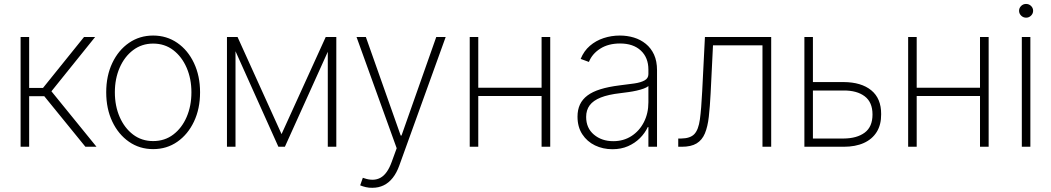

<svg xmlns="http://www.w3.org/2000/svg" viewBox="-20 -730 5228 955"><path d="M82.5 0V-545.9H125V-292.5H193.8L397.9 -545.9H453.1L235.8 -275.9L460 0H404.8L200.2 -251.5H125V0Z M741.7 11.7Q674.3 11.7 621.6 -24.9Q568.8 -61.5 538.6 -125.2Q508.3 -189 508.3 -271Q508.3 -353 538.6 -416.7Q568.8 -480.5 621.6 -516.8Q674.3 -553.2 741.7 -553.2Q809.1 -553.2 861.8 -516.8Q914.6 -480.5 944.8 -416.5Q975.1 -352.5 975.1 -271Q975.1 -189 944.8 -125.2Q914.6 -61.5 862.1 -24.9Q809.6 11.7 741.7 11.7ZM741.7 -28.3Q799.3 -28.3 842 -60.8Q884.8 -93.3 908.4 -148.2Q932.1 -203.1 932.1 -271Q932.1 -338.4 908.2 -393.3Q884.3 -448.2 841.8 -480.7Q799.3 -513.2 741.7 -513.2Q685.1 -513.2 642.1 -480.7Q599.1 -448.2 575.2 -393.3Q551.3 -338.4 551.3 -271Q551.3 -203.1 575.2 -148.2Q599.1 -93.3 641.8 -60.8Q684.6 -28.3 741.7 -28.3Z M1380.4 -63 1600.1 -545.9H1643.6L1397 0H1364.7L1119.6 -545.9H1161.6ZM1151.4 -545.9V0H1108.9V-545.9ZM1610.4 0V-545.9H1652.8V0Z M1832.5 204.1Q1815.9 204.6 1800 200.9Q1784.2 197.3 1771.5 191.9L1784.7 154.3L1790.5 156.2Q1838.4 172.9 1872.6 154.1Q1906.7 135.3 1928.2 75.7L1953.1 7.3L1753.4 -545.9H1799.8L1973.1 -55.7H1977.1L2149.9 -545.9H2196.8L1966.3 92.8Q1953.1 129.9 1933.3 154.8Q1913.6 179.7 1888.2 191.9Q1862.8 204.1 1832.5 204.1Z M2687.5 -293.5V-252.4H2347.2V-293.5ZM2358.9 -545.9V0H2316.4V-545.9ZM2716.8 -545.9V0H2673.8V-545.9Z M3026.4 12.2Q2979 12.2 2939.5 -6.8Q2899.9 -25.9 2876.2 -62.3Q2852.5 -98.6 2852.5 -149.9Q2852.5 -184.1 2864.7 -210.2Q2877 -236.3 2902.1 -255.1Q2927.2 -273.9 2966.6 -286.1Q3005.9 -298.3 3060.5 -305.2Q3102.5 -310.1 3135.3 -314.9Q3168 -319.8 3186.5 -330.3Q3205.1 -340.8 3205.1 -361.3V-383.8Q3205.1 -443.4 3167.5 -478.5Q3129.9 -513.7 3064 -513.7Q3005.9 -513.7 2965.6 -488Q2925.3 -462.4 2909.2 -421.9L2868.2 -437Q2884.3 -476.6 2914.1 -502.2Q2943.8 -527.8 2982.4 -540.5Q3021 -553.2 3063 -553.2Q3099.6 -553.2 3132.8 -543.2Q3166 -533.2 3192.1 -512Q3218.3 -490.7 3233.2 -458.3Q3248 -425.8 3248 -380.9V0H3205.1V-98.1H3202.1Q3188 -67.9 3163.1 -43Q3138.2 -18.1 3103.8 -2.9Q3069.3 12.2 3026.4 12.2ZM3030.3 -27.8Q3081.5 -27.8 3120.8 -53.2Q3160.2 -78.6 3182.6 -122.3Q3205.1 -166 3205.1 -221.2V-301.8Q3196.8 -294.9 3181.4 -289.3Q3166 -283.7 3146.7 -279.3Q3127.4 -274.9 3106.4 -272Q3085.4 -269 3065.4 -266.6Q3005.4 -259.8 2968 -244.9Q2930.7 -230 2913.1 -206.3Q2895.5 -182.6 2895.5 -148.4Q2895.5 -92.8 2934.3 -60.3Q2973.1 -27.8 3030.3 -27.8Z M3353.5 0V-41H3368.2Q3413.1 -41.5 3433.6 -63Q3454.1 -84.5 3461.2 -136Q3468.3 -187.5 3472.7 -276.4L3486.3 -545.9H3815.9V0H3772.5V-504.4H3526.4L3514.6 -265.1Q3511.2 -199.2 3505.6 -149.4Q3500 -99.6 3486.1 -66.4Q3472.2 -33.2 3444.8 -16.6Q3417.5 0 3371.1 0Z M4013.2 -321.8H4176.3Q4264.2 -321.3 4313.7 -280.8Q4363.3 -240.2 4362.8 -162.1Q4363.3 -109.9 4340.8 -73.7Q4318.4 -37.6 4276.6 -18.8Q4234.9 0 4176.3 0H3981V-545.9H4023.4V-41H4176.3Q4242.2 -41.5 4281 -70.3Q4319.8 -99.1 4319.8 -160.6Q4319.8 -221.7 4281 -251Q4242.2 -280.3 4176.3 -279.8H4013.2Z M4868.2 -293.5V-252.4H4527.8V-293.5ZM4539.6 -545.9V0H4497.1V-545.9ZM4897.5 -545.9V0H4854.5V-545.9Z M5062.5 0V-545.9H5105V0ZM5084 -642.1Q5069.3 -642.1 5059.1 -652.3Q5048.8 -662.6 5048.8 -676.3Q5048.8 -690.4 5059.1 -700.4Q5069.3 -710.4 5083.5 -710.4Q5098.1 -710.4 5108.4 -700.4Q5118.7 -690.4 5118.7 -676.3Q5118.7 -662.6 5108.4 -652.3Q5098.1 -642.1 5084 -642.1Z"/></svg>

Font: Inter Tight ExtraLight
Style: Regular
Weight: 250
Designer: Rasmus Andersson
Foundry: rsms
Version: Version 3.004